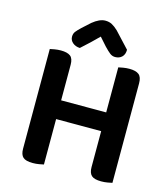

<svg xmlns="http://www.w3.org/2000/svg" viewBox="-122 -926 902 1029"><g transform="rotate(15 329.5 -412.0)"><path d="M216 -1Q207 1 190.5 4Q174 7 155 7Q117 7 101.5 -7Q86 -21 86 -54V-607Q94 -609 111.5 -612Q129 -615 146 -615Q182 -615 199 -602Q216 -589 216 -554V-357H466V-607Q474 -609 491.5 -612Q509 -615 526 -615Q562 -615 579 -601.5Q596 -588 596 -553V-1Q587 1 570.5 4Q554 7 535 7Q497 7 481.5 -7Q466 -21 466 -54V-253H216ZM333 -742Q313 -722 289 -699Q265 -676 240 -654Q216 -655 200 -668.5Q184 -682 184 -702Q184 -719 193 -730.5Q202 -742 220 -759L264 -799Q303 -831 335 -831Q356 -831 372 -822.5Q388 -814 406 -797L487 -710Q487 -684 472.5 -670Q458 -656 435 -656Q419 -656 406 -666Q393 -676 373 -697Z"/></g></svg>

Font: Baloo Bhaina 2 SemiBold
Style: Regular
Weight: 600
Designer: Yesha Goshar, Manish Minz, Shuchita Grover and Ek Type
Foundry: Ek Type
Version: Version 1.640;hotconv 1.0.111;makeotfexe 2.5.65597; ttfautoh